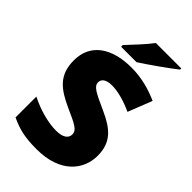

<svg xmlns="http://www.w3.org/2000/svg" viewBox="-275 -1022 1128 1128"><g transform="rotate(45 289.0 -458.5)"><path d="M529 -927H318C285 -882 223 -818 189 -781V-767H317C371 -801 481 -879 529 -917ZM545 -217C545 -328 485 -379 381 -426C275 -474 241 -490 241 -524C241 -550 263 -569 313 -569C363 -569 425 -551 486 -523L545 -673C486 -699 412 -724 319 -724C158 -724 49 -653 49 -515C49 -392 115 -343 222 -294C315 -252 351 -237 351 -200C351 -170 325 -148 268 -148C204 -148 121 -169 44 -208V-35C112 -3 166 10 264 10C460 10 545 -101 545 -217Z"/></g></svg>

Font: Noto Sans UI Black
Style: Regular
Weight: 900
Designer: Monotype Design Team
Foundry: Monotype Imaging Inc.
Version: Version 1.901